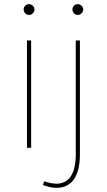

<svg xmlns="http://www.w3.org/2000/svg" viewBox="-20 -712 515 925"><path d="M110 -517H130V0H110ZM146 -666Q146 -656 138 -648Q130 -640 120 -640Q109 -640 101.5 -648Q94 -656 94 -666Q94 -677 101.5 -684.5Q109 -692 120 -692Q130 -692 138 -684.5Q146 -677 146 -666ZM249 173Q296 174 320.5 138Q345 102 345 31V-517H365V31Q365 111 336 152Q307 193 251 193Q223 193 186 179L194 161Q221 172 249 173ZM381 -666Q381 -656 373 -648Q365 -640 355 -640Q344 -640 336.5 -648Q329 -656 329 -666Q329 -677 336.5 -684.5Q344 -692 355 -692Q365 -692 373 -684.5Q381 -677 381 -666Z"/></svg>

Font: Gontserrat Thin
Style: Regular
Weight: 250
Designer: Julieta Ulanovsky
Foundry: Julieta Ulanovsky
Version: Version 6.001